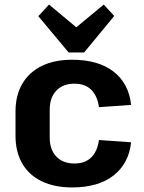

<svg xmlns="http://www.w3.org/2000/svg" viewBox="-20 -812 630 842"><path d="M296 10Q219 10 163 -17Q107 -44 77.5 -95Q48 -146 48 -217V-323Q48 -394 78 -445Q108 -496 163.5 -523Q219 -550 296 -550Q411 -550 478 -498Q545 -446 555 -352L414 -342Q407 -392 380 -418.5Q353 -445 306 -445Q256 -445 227 -414.5Q198 -384 198 -331V-209Q198 -156 227 -125.5Q256 -95 306 -95Q353 -95 380 -121.5Q407 -148 414 -198L555 -188Q545 -95 478 -42.5Q411 10 296 10ZM481 -742 349 -582H281L148 -741L195 -792L357 -657H272L435 -792Z"/></svg>

Font: Pathway Extreme SemiCondensed
Style: Bold
Weight: 700
Width: 4
Version: Version 1.001;gftools[0.9.26]